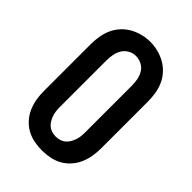

<svg xmlns="http://www.w3.org/2000/svg" viewBox="-222 -841 943 943"><g transform="rotate(45 250.0 -369.0)"><path d="M250 8Q222 8 194.5 2.5Q167 -3 143 -16.5Q119 -30 100.5 -51Q82 -72 71 -97.5Q60 -123 55.5 -150Q51 -177 51 -205V-530Q51 -558 55.5 -585.5Q60 -613 71 -638Q82 -663 101 -684Q120 -705 144 -718.5Q168 -732 195 -739Q222 -746 250 -746Q278 -746 305 -739Q332 -732 356 -718.5Q380 -705 399 -684Q418 -663 429 -638Q440 -613 444.5 -585.5Q449 -558 449 -530V-205Q449 -177 444.5 -150Q440 -123 429 -97.5Q418 -72 399.5 -51Q381 -30 357 -16.5Q333 -3 305.5 2.5Q278 8 250 8ZM250 -88Q264 -88 277.5 -92Q291 -96 301.5 -105Q312 -114 319 -126Q326 -138 330.5 -151Q335 -164 336.5 -177.5Q338 -191 338 -205V-530Q338 -551 334 -571.5Q330 -592 319 -610Q308 -628 288.5 -637.5Q269 -647 249 -647Q228 -647 209.5 -636.5Q191 -626 180.5 -608.5Q170 -591 166 -570.5Q162 -550 162 -530V-205Q162 -191 163.5 -177.5Q165 -164 169.5 -151Q174 -138 181 -126Q188 -114 198.5 -105Q209 -96 222.5 -92Q236 -88 250 -88Z"/></g></svg>

Font: Iosevka SS08 Regular
Style: Bold
Weight: 700
Monospace: yes
Designer: Belleve Invis
Foundry: Belleve Invis
Version: Version 16.3.4; ttfautohint (v1.8.4)